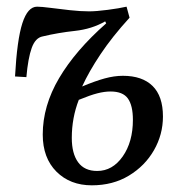

<svg xmlns="http://www.w3.org/2000/svg" viewBox="-20 -541 541 575"><path d="M226 -282Q264 -298 293 -306Q322 -314 348 -314Q406 -314 437 -283.5Q468 -253 468 -192Q468 -138 441 -91Q414 -44 366 -15Q318 14 255 14Q190 14 149 -27Q108 -68 108 -138Q108 -224 157 -307Q206 -390 298 -471L295 -477Q255 -454 204.5 -448.5Q154 -443 108 -432Q86 -428 75 -397.5Q64 -367 59 -310L25 -312Q31 -422 47 -471.5Q63 -521 91 -521Q104 -521 131 -517.5Q158 -514 189.5 -510.5Q221 -507 247 -507Q268 -507 302.5 -511.5Q337 -516 359 -521L368 -488Q316 -431 281 -378.5Q246 -326 226 -282ZM216 -242Q195 -188 195 -128Q195 -81 214 -55Q233 -29 271 -29Q317 -29 347.5 -72.5Q378 -116 378 -182Q378 -225 363 -246Q348 -267 311 -267Q293 -267 271.5 -261.5Q250 -256 216 -242Z"/></svg>

Font: Literata 36pt
Style: Italic
Weight: 400
Italic angle: -2°
Designer: Latin by Veronika Burian and Jose Scaglione. Greek by Irene Vlachou. Cyrillic by Vera Evstafieva
Foundry: TypeTogether
Version: Version 3.002